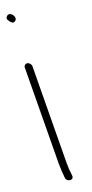

<svg xmlns="http://www.w3.org/2000/svg" viewBox="-141 -709 357 743"><g transform="rotate(-10 37.5 -337.5)"><path d="M-24.6 -460 40.3 -70C41.8 -61.3 43.7 -52.4 46 -43.2C49.6 -29.5 49.6 -29.5 53.8 -13C60.2 6.1 89.4 1.7 83.2 -17L80.5 -27C76.8 -37 73.5 -51.3 70.3 -70L5.4 -460C4.1 -467.9 -4.2 -475 -12.1 -475C-20 -475 -25.9 -467.9 -24.6 -460ZM-56.8 -669.8C-62.8 -662.6 -61.9 -655.7 -54.1 -649C-44.3 -638.3 -36.2 -636.8 -29.8 -644.5C-17.2 -659.7 -44.7 -684.2 -56.8 -669.8Z"/></g></svg>

Font: MewTooHand
Style: Lta
Weight: 400
Designer: Mew Too, Robert Jablonski
Version: Version 0.77